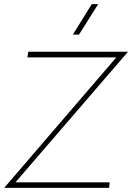

<svg xmlns="http://www.w3.org/2000/svg" viewBox="-28 -911 641 931"><path d="M417 -891.1H448.2L355 -743.2H325.2ZM-7.8 0 536.1 -632.8H105L108.9 -660.2H592.8L46.9 -26.9H503.9L501 0Z"/></svg>

Font: Human Sans ExtraLight
Style: Italic
Weight: 200
Italic angle: -8°
Designer: Tim Radville
Foundry: Continuum
Version: Version 1.000;FEAKit 1.0